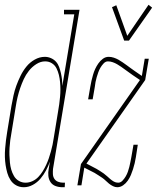

<svg xmlns="http://www.w3.org/2000/svg" viewBox="-24 -776 657 804"><path d="M75 8Q58 8 43.5 0Q29 -8 20 -22Q11 -36 6.5 -52Q2 -68 -0.5 -84.5Q-3 -101 -3.5 -118.5Q-4 -136 -2.5 -153.5Q-1 -171 1 -188.5Q3 -206 6 -223L24 -333Q28 -355 32.5 -376Q37 -397 44.5 -417.5Q52 -438 62 -458.5Q72 -479 86.5 -497Q101 -515 121.5 -526.5Q142 -538 164 -538Q177 -538 189.5 -532.5Q202 -527 210.5 -517.5Q219 -508 223.5 -495.5Q228 -483 231 -470Q234 -457 235.5 -443.5Q237 -430 237 -416L287 -716H244V-735H309L198 -69Q197 -58 197.5 -47Q198 -36 203.5 -27.5Q209 -19 219 -15Q229 -11 240 -11H248L247 8H237Q222 8 208.5 3Q195 -2 187.5 -13.5Q180 -25 178.5 -39.5Q177 -54 180 -69L185 -99Q178 -80 168.5 -62Q159 -44 145.5 -28Q132 -12 113.5 -2Q95 8 76 8Q76 8 75.5 8Q75 8 75 8ZM83 -11Q98 -11 112 -17.5Q126 -24 136.5 -35Q147 -46 155 -59Q163 -72 169.5 -86Q176 -100 180.5 -113.5Q185 -127 189 -141Q193 -155 196 -169.5Q199 -184 201 -198L219 -308Q222 -324 224 -339.5Q226 -355 227.5 -370.5Q229 -386 229 -401.5Q229 -417 227.5 -432.5Q226 -448 222.5 -462.5Q219 -477 212.5 -490Q206 -503 193.5 -511Q181 -519 165 -519Q146 -519 128 -507.5Q110 -496 97 -479.5Q84 -463 75.5 -444.5Q67 -426 60.5 -407Q54 -388 49.5 -369Q45 -350 42 -330L24 -220Q21 -205 19 -189Q17 -173 16 -157.5Q15 -142 15.5 -126.5Q16 -111 17.5 -95.5Q19 -80 23 -66Q27 -52 34.5 -39Q42 -26 55 -18.5Q68 -11 83 -11ZM496 -606 445 -746 463 -754 509 -626 598 -756 613 -744 516 -606ZM467 8Q458 8 449 3.5Q440 -1 432.5 -7Q425 -13 418.5 -19.5Q412 -26 404 -31.5Q396 -37 388 -42Q380 -47 372 -52L329 -74L317 0H300L315 -89L562 -441L531 -462Q523 -468 515 -473.5Q507 -479 499 -485Q491 -491 483 -496.5Q475 -502 466.5 -507Q458 -512 448 -515.5Q438 -519 428 -519Q418 -519 410 -510.5Q402 -502 396.5 -492.5Q391 -483 387.5 -473Q384 -463 381 -453Q378 -443 376 -432.5Q374 -422 373 -412L364 -360H345L354 -412Q356 -425 359 -437.5Q362 -450 365.5 -462.5Q369 -475 374.5 -487Q380 -499 388 -510.5Q396 -522 407 -530Q418 -538 431 -538Q442 -538 452.5 -534.5Q463 -531 472 -526Q481 -521 489.5 -515Q498 -509 506.5 -503Q515 -497 523.5 -490.5Q532 -484 541 -478L570 -458L582 -530H599L584 -441L338 -91L380 -69Q388 -64 395.5 -59.5Q403 -55 410.5 -49.5Q418 -44 424.5 -38Q431 -32 438 -26Q445 -20 453 -15.5Q461 -11 471 -11Q481 -11 489 -19.5Q497 -28 502.5 -37.5Q508 -47 511.5 -57Q515 -67 517.5 -77Q520 -87 522 -97.5Q524 -108 526 -118L535 -170H553L545 -118Q543 -105 540 -92.5Q537 -80 533 -67.5Q529 -55 524 -43Q519 -31 511 -19.5Q503 -8 491.5 0Q480 8 467 8Z"/></svg>

Font: Iosevka Slab Thin Extended
Style: Italic
Weight: 100
Width: 7
Italic angle: -9°
Monospace: yes
Designer: Belleve Invis
Foundry: Belleve Invis
Version: Version 11.1.0; ttfautohint (v1.8.3)